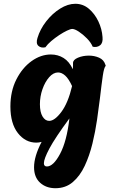

<svg xmlns="http://www.w3.org/2000/svg" viewBox="-20 -795 597 1015"><path d="M273 200Q224 200 192 171Q160 142 160 89Q160 32 200 -45Q193 -43 186 -42Q179 -41 172 -41Q114 -41 74.5 -91.5Q35 -142 35 -232Q35 -313 66.5 -375Q98 -437 147 -472Q196 -507 249 -507Q286 -507 316 -488.5Q346 -470 365 -429Q366 -439 366 -447Q366 -455 366 -462Q366 -479 392 -490Q418 -501 450 -501Q479 -501 504 -490Q529 -479 537 -453L539 -447Q530 -439 523.5 -395Q517 -351 508 -273Q502 -224 493 -161.5Q484 -99 468.5 -35.5Q453 28 428 81.5Q403 135 365 167.5Q327 200 273 200ZM240 -156Q269 -156 304.5 -203.5Q340 -251 361 -340Q343 -379 324.5 -395.5Q306 -412 287 -412Q262 -412 240 -387Q218 -362 204.5 -323.5Q191 -285 191 -244Q191 -202 205 -179Q219 -156 240 -156ZM228 85Q262 85 297.5 18.5Q333 -48 347 -169Q271 -66 241.5 -10.5Q212 45 212 68Q212 85 228 85ZM220 -545Q197 -540 183 -552.5Q169 -565 178 -594Q192 -641 224.5 -682.5Q257 -724 298 -749.5Q339 -775 378 -775Q419 -775 450 -748.5Q481 -722 500 -682Q519 -642 522 -599Q525 -568 509 -555.5Q493 -543 470 -548Q461 -570 440 -591.5Q419 -613 397 -627.5Q375 -642 362 -642Q353 -642 334 -633Q315 -624 293 -609.5Q271 -595 251 -578Q231 -561 220 -545Z"/></svg>

Font: Agbalumo
Style: Regular
Weight: 400
Designer: Raphael Alegbeleye
Foundry: Sorkin Type Co.
Version: Version 1.000; ttfautohint (v1.8.4)